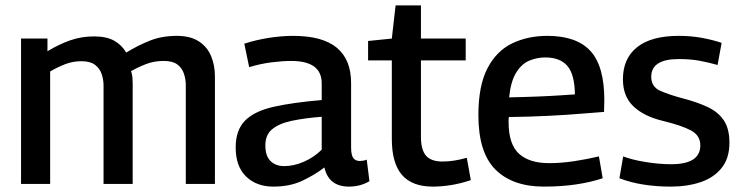

<svg xmlns="http://www.w3.org/2000/svg" viewBox="-20 -682 2747 712"><path d="M58 0V-539H156V-492Q199 -518 240.5 -532.5Q282 -547 329 -547Q375 -547 403.5 -531Q432 -515 448 -487Q490 -513 535 -531Q580 -549 636 -549Q686 -549 717.5 -528.5Q749 -508 763 -473.5Q777 -439 777 -399V0H669V-366Q669 -388 662 -409Q655 -430 637.5 -443Q620 -456 587 -456Q551 -456 520.5 -444Q490 -432 466 -418Q470 -407 471 -395.5Q472 -384 472 -373V0H364V-365Q364 -387 357 -407.5Q350 -428 332.5 -441.5Q315 -455 282 -455Q251 -455 223 -444.5Q195 -434 166 -417V0Z M854 -135Q854 -200 889 -235Q924 -270 995 -286Q1066 -302 1173 -311V-373Q1173 -456 1060 -456Q1029 -456 988 -451Q947 -446 904 -433L886 -520Q929 -534 976.5 -541.5Q1024 -549 1067 -549Q1176 -549 1229 -505Q1282 -461 1282 -374V-136Q1282 -106 1290.5 -95.5Q1299 -85 1314 -85Q1319 -85 1326 -86Q1333 -87 1340 -90L1350 -10Q1316 10 1274 10Q1199 10 1183 -61Q1145 -32 1099.5 -11Q1054 10 994 10Q931 10 892.5 -27.5Q854 -65 854 -135ZM964 -143Q964 -104 983 -85Q1002 -66 1034 -66Q1070 -66 1107.5 -82.5Q1145 -99 1173 -127V-249Q1109 -244 1062 -234Q1015 -224 989.5 -203Q964 -182 964 -143Z M1585 10Q1508 10 1470.5 -33.5Q1433 -77 1433 -167V-458H1345V-530L1433 -539L1447 -662H1541V-539H1707V-458H1541V-175Q1541 -126 1560 -104.5Q1579 -83 1621 -83Q1642 -83 1664.5 -86.5Q1687 -90 1711 -97L1726 -14Q1687 -1 1651.5 4.5Q1616 10 1585 10Z M1997 10Q1881 10 1817.5 -53Q1754 -116 1754 -255Q1754 -364 1787.5 -428.5Q1821 -493 1879 -521Q1937 -549 2010 -549Q2118 -549 2169.5 -493Q2221 -437 2221 -311Q2221 -304 2220.5 -291Q2220 -278 2220 -267Q2190 -265 2137 -260.5Q2084 -256 2014.5 -252.5Q1945 -249 1867 -248Q1866 -243 1866 -239Q1866 -235 1866 -230Q1866 -147 1904.5 -112Q1943 -77 2016 -77Q2062 -77 2110.5 -84.5Q2159 -92 2201 -102L2215 -21Q2170 -6 2115.5 2Q2061 10 1997 10ZM1868 -321Q1923 -322 1973 -324Q2023 -326 2059.5 -328.5Q2096 -331 2112 -332Q2111 -406 2084 -437.5Q2057 -469 2002 -469Q1971 -469 1942.5 -457Q1914 -445 1894 -412.5Q1874 -380 1868 -321Z M2277 -21 2291 -102Q2325 -89 2375 -81Q2425 -73 2469 -73Q2577 -73 2577 -143Q2577 -180 2542 -198.5Q2507 -217 2437 -234Q2367 -251 2328.5 -288Q2290 -325 2290 -388Q2290 -465 2342.5 -507Q2395 -549 2497 -549Q2543 -549 2583.5 -541.5Q2624 -534 2656 -523L2641 -441Q2610 -450 2575.5 -456.5Q2541 -463 2497 -463Q2395 -463 2395 -397Q2395 -360 2429 -345Q2463 -330 2520 -315Q2569 -302 2606.5 -284Q2644 -266 2664.5 -235Q2685 -204 2685 -153Q2685 -95 2656 -59Q2627 -23 2578 -6.5Q2529 10 2467 10Q2415 10 2366.5 2.5Q2318 -5 2277 -21Z"/></svg>

Font: Georama Medium
Style: Regular
Weight: 500
Designer: Jean-Baptiste Levee
Foundry: Production Type
Version: Version 1.000